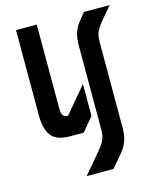

<svg xmlns="http://www.w3.org/2000/svg" viewBox="-116 -650 763 939"><g transform="rotate(-15 265.0 -180.5)"><path d="M304 -69V-231L194 -100C170 -100 161 -110 161 -149V-570H56V-141C56 -24 105 0 180 0H246ZM400 -570 373 -537C344 -502 333 -469 333 -417V1C333 48 326 64 293 105L205 209H341L396 144C425 109 436 75 436 24V-402C436 -449 443 -465 476 -506L530 -570Z"/></g></svg>

Font: Tekex
Style: Regular
Weight: 400
Designer: NC Empire
Foundry: NC Empire
Version: Version 1.001;hotconv 1.0.109;makeotfexe 2.5.65596